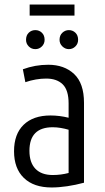

<svg xmlns="http://www.w3.org/2000/svg" viewBox="-20 -821 464 848"><path d="M208 7Q129 7 85.5 -35Q42 -77 42 -153Q42 -229 84.5 -270Q127 -311 203 -311Q223 -311 243 -308.5Q263 -306 283 -301V-364Q283 -423 257 -448.5Q231 -474 184 -474Q162 -474 138.5 -470Q115 -466 92 -458L81 -515Q135 -535 193 -535Q264 -535 307.5 -494Q351 -453 351 -367V-14Q314 -4 277 1.5Q240 7 208 7ZM213 -48Q249 -48 283 -57V-248Q266 -253 248 -256Q230 -259 213 -259Q110 -259 110 -155Q110 -103 136.5 -75.5Q163 -48 213 -48ZM111 -752V-801H309V-752ZM136 -604Q119 -604 107 -616Q95 -628 95 -645Q95 -665 107 -676.5Q119 -688 136 -688Q153 -688 165 -676.5Q177 -665 177 -645Q177 -628 165 -616Q153 -604 136 -604ZM284 -604Q268 -604 255.5 -616Q243 -628 243 -645Q243 -665 255.5 -676.5Q268 -688 284 -688Q301 -688 313 -676.5Q325 -665 325 -645Q325 -628 313 -616Q301 -604 284 -604Z"/></svg>

Font: Ubuntu Sans Condensed
Style: Regular
Weight: 400
Width: 3
Designer: Dalton Maag Ltd
Foundry: Dalton Maag Ltd
Version: Version 1.006; ttfautohint (v1.8.4.7-5d5b)